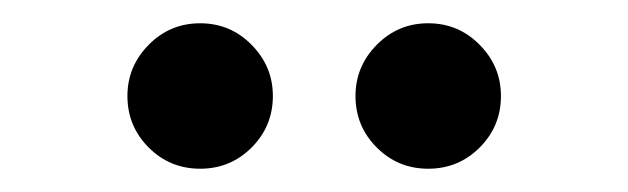

<svg xmlns="http://www.w3.org/2000/svg" viewBox="-20 -990 540 165"><path d="M348 -845Q322 -845 303.8 -863.2Q285.5 -881.5 285.5 -907.5Q285.5 -933 303.8 -951.5Q322 -970 348 -970Q374 -970 392.2 -951.5Q410.5 -933 410.5 -907.5Q410.5 -881.5 392.2 -863.2Q374 -845 348 -845ZM152 -845Q126 -845 107.8 -863.2Q89.5 -881.5 89.5 -907.5Q89.5 -933 107.8 -951.5Q126 -970 152 -970Q178 -970 196.2 -951.5Q214.5 -933 214.5 -907.5Q214.5 -881.5 196.2 -863.2Q178 -845 152 -845Z"/></svg>

Font: Besley* Condensed Semi
Style: Regular
Weight: 600
Width: 3
Designer: Owen Earl
Foundry: indestructible type*
Version: Version 3.000; ttfautohint (v1.8.3)